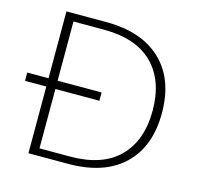

<svg xmlns="http://www.w3.org/2000/svg" viewBox="-103 -810 942 918"><g transform="rotate(15 368.0 -351.0)"><path d="M311 -702.1Q488.8 -702.1 585.4 -609.4Q682.1 -516.6 682.1 -350.1Q682.1 -184.1 585.7 -92Q489.3 0 311 0H115.2V-330.1H9.8V-371.1H115.2V-702.1ZM160.2 -36.1H311Q470.7 -36.1 553.5 -119.1Q636.2 -202.1 636.2 -350.1Q636.2 -498.5 553.5 -581.3Q470.7 -664.1 311 -664.1H160.2V-371.1H377.9V-330.1H160.2Z"/></g></svg>

Font: SVN-Poppins ExtraLight
Style: Regular
Weight: 200
Designer: Ninad Kale (Devanagari), Jonny Pinhorn (Latin)
Foundry: Indian Type Foundry
Version: Version 3.002 2017